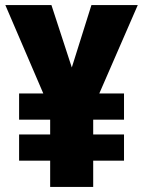

<svg xmlns="http://www.w3.org/2000/svg" viewBox="-20 -734 562 754"><path d="M262 -469 339 -714H521L370 -367H467V-264H346V-206H467V-103H346V0H177V-103H55V-206H177V-264H55V-367H150L1 -714H182Z"/></svg>

Font: Noto Sans Tamil Condensed Black
Style: Regular
Weight: 900
Width: 3
Designer: Jelle Bosma - Monotype Design Team
Foundry: Monotype Imaging Inc.
Version: Version 2.004; ttfautohint (v1.8.4.7-5d5b)